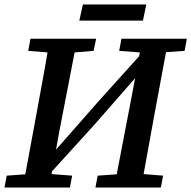

<svg xmlns="http://www.w3.org/2000/svg" viewBox="-24 -837 854 857"><path d="M508 -610 518 -664H810L800 -610L717 -604L662 -308Q651 -246 639.5 -184Q628 -122 617 -60L704 -53L694 0H402L412 -53L497 -59L564 -408L579 -488L397 -280L208 -72L206 -60L298 -53L288 0H-4L6 -53L89 -59L144 -357Q155 -419 166.5 -480.5Q178 -542 188 -603L102 -610L112 -664H405L394 -610L309 -603L242 -257L226 -169L414 -383L597 -586L600 -603ZM330 -745 346 -817H629L614 -745Z"/></svg>

Font: Source Serif 4 SmText Semibold
Style: Italic
Weight: 600
Italic angle: -12°
Designer: Frank Grießhammer
Foundry: Adobe
Version: Version 4.005;hotconv 1.1.0;makeotfexe 2.6.0